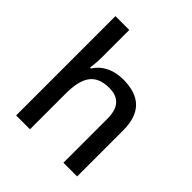

<svg xmlns="http://www.w3.org/2000/svg" viewBox="-205 -900 1039 1039"><g transform="rotate(45 315.0 -380.0)"><path d="M189 -557V-760H83V0H189V-271C189 -393 223 -462 334 -462C410 -462 445 -420 445 -336V0H550V-351C550 -489 481 -548 354 -548C286 -548 224 -521 190 -466H183C186 -487 189 -523 189 -557Z"/></g></svg>

Font: Noto Sans Gujarati Medium
Style: Regular
Weight: 500
Designer: Jelle Bosma - Monotype Design Team, Universal Thirst
Foundry: Monotype Imaging Inc.
Version: Version 2.106